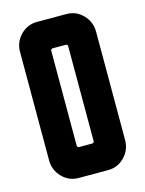

<svg xmlns="http://www.w3.org/2000/svg" viewBox="-108 -766 629 832"><g transform="rotate(-15 206.5 -350.0)"><path d="M273 -700Q316 -700 346.5 -668.5Q377 -637 377 -593V-107Q377 -63 346.5 -31.5Q316 0 273 0H140Q97 0 66.5 -31.5Q36 -63 36 -107V-593Q36 -637 66.5 -668.5Q97 -700 140 -700ZM235 -129Q244 -129 244 -139V-562Q244 -572 235 -572H178Q168 -572 168 -562V-139Q168 -129 178 -129Z"/></g></svg>

Font: Bayformers-TFTCGName
Style: Regular
Weight: 400
Designer: billmoo
Foundry: Bayformers
Version: Version 1.021;Fontself Maker 3.5.4